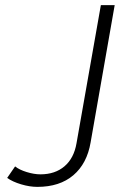

<svg xmlns="http://www.w3.org/2000/svg" viewBox="-20 -720 468 750"><path d="M8 -25 39 -70Q55 -57 84 -48Q113 -39 138 -39Q195 -39 232 -70.5Q269 -102 279 -161L374 -700H428L334 -164Q320 -81 266.5 -35.5Q213 10 126 10Q96 10 62.5 0Q29 -10 8 -25Z"/></svg>

Font: Niramit ExtraLight
Style: Italic
Weight: 200
Italic angle: -10°
Designer: Katatrad Aksorn Co.,Ltd.
Foundry: Cadson Demak Co.,Ltd.
Version: Version 1.000; ttfautohint (v1.6)